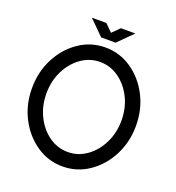

<svg xmlns="http://www.w3.org/2000/svg" viewBox="-150 -958 994 1086"><g transform="rotate(20 347.5 -415.0)"><path d="M347.7 -619.6Q285.2 -619.6 233.9 -583Q182.6 -546.4 152.1 -485.1Q121.6 -423.8 121.6 -349.1Q121.6 -274.4 152.1 -212.9Q182.6 -151.4 233.9 -114.7Q285.2 -78.1 347.7 -78.1Q409.7 -78.1 460.9 -114.7Q512.2 -151.4 542.7 -212.9Q573.2 -274.4 573.2 -349.1Q573.2 -423.8 542.7 -485.1Q512.2 -546.4 460.9 -583Q409.7 -619.6 347.7 -619.6ZM347.7 8.8Q261.2 8.8 190.2 -39.6Q119.1 -87.9 76.9 -169.2Q34.7 -250.5 34.7 -349.1Q34.7 -447.8 76.9 -529.1Q119.1 -610.4 190.2 -658.7Q261.2 -707 347.7 -707Q434.1 -707 505.1 -658.7Q576.2 -610.4 618.4 -529.1Q660.6 -447.8 660.6 -349.1Q660.6 -250.5 618.4 -169.2Q576.2 -87.9 505.1 -39.6Q434.1 8.8 347.7 8.8ZM391.1 -752H304.2L216.8 -838.9H304.2L347.7 -795.4L391.1 -838.9H478.5Z"/></g></svg>

Font: Qaz
Style: Regular
Weight: 400
Designer: GGBotNet
Foundry: f0n7
Version: 0.70